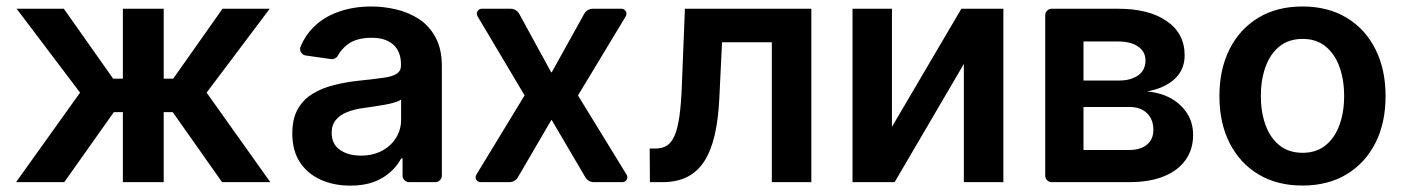

<svg xmlns="http://www.w3.org/2000/svg" viewBox="-20 -573 4421 604"><path d="M231.9 -281.6 32.3 -545.5H180.8L335.9 -325.6H366.5V-545.5H495V-325.6H524.9L680 -545.5H828.5L630 -281.6L830.3 0H678.6L523.4 -220.2H495V0H366.5V-220.2H338.1L182.2 0H30.5Z M988.6 -7.8Q947.1 -26.6 923.3 -62.9Q899.5 -99.4 899.5 -153.1Q899.5 -199.2 916.5 -229.4Q933.6 -259.9 963.1 -277.7Q992.9 -296.2 1029.5 -305Q1066.8 -314.6 1106.5 -318.9Q1150.2 -323.2 1184.3 -328.1Q1213.8 -331.7 1227.6 -340.9Q1241.5 -349.4 1241.5 -367.9V-370Q1241.5 -410.2 1217.7 -432.2Q1193.5 -454.2 1149.1 -454.2Q1101.6 -454.2 1074.2 -433.6Q1054 -418.7 1043 -398.1Q1039.8 -392.4 1033.9 -389.4Q1028.1 -386.4 1021.7 -387.1L942.1 -398.4Q934.3 -399.5 929.2 -405.5Q924 -411.6 924 -419Q924 -422.6 925.8 -427.2Q940.7 -461.6 964.1 -485.4Q997.5 -519.2 1044 -535.5Q1090.9 -552.6 1148.4 -552.6Q1186.8 -552.6 1226.9 -543.3Q1264.9 -534.4 1298.3 -513.1Q1330.6 -491.5 1350.1 -455.6Q1370 -419 1370 -365.1V-20.6Q1370 -12.1 1363.8 -6Q1357.6 0 1349.1 0H1267Q1258.5 0 1252.5 -6Q1246.4 -12.1 1246.4 -20.6V-74.9H1242.2Q1230.8 -52.6 1209.2 -32.7Q1187.5 -12.8 1156.2 -0.7Q1124.3 11 1082 11Q1030.5 11 988.6 -7.8ZM1049.4 -101.6Q1074.9 -83.5 1115.4 -83.5Q1153.4 -83.5 1182.5 -99.1Q1210.9 -114.7 1226.2 -139.9Q1241.8 -165.8 1241.8 -195.7V-259.9Q1235.1 -254.6 1221.2 -250.7Q1207 -246.4 1189.3 -243.3L1154.1 -237.6L1123.9 -233.3Q1094.8 -229.4 1072.4 -220.5Q1049 -211.3 1036.6 -195.7Q1023.4 -180.4 1023.4 -155.2Q1023.4 -119.7 1049.4 -101.6Z M1476.2 -15.6Q1476.2 -19.9 1478.7 -23.8L1630 -272.4Q1630.3 -272.4 1630.3 -272.7Q1630.3 -273.1 1630 -273.4L1482.2 -522Q1480.1 -525.9 1480.1 -529.8Q1480.1 -536.2 1484.6 -540.8Q1489 -545.5 1495.7 -545.5H1586.3Q1594.8 -545.5 1602.3 -541Q1609.7 -536.6 1613.6 -529.1L1713.8 -345.9Q1714.8 -344.8 1715.9 -345.9L1817.8 -529.5Q1821.7 -536.9 1829.2 -541.2Q1836.6 -545.5 1845.2 -545.5H1935Q1941.8 -545.5 1946.2 -540.8Q1950.6 -536.2 1950.6 -529.8Q1950.6 -525.6 1948.5 -521.7L1798.7 -273.4Q1797.9 -272.7 1798.7 -272L1951 -23.8Q1953.5 -20.2 1953.5 -15.6Q1953.5 -9.2 1948.9 -4.6Q1944.2 0 1937.9 0H1848Q1839.8 0 1832.6 -4.1Q1825.3 -8.2 1821.4 -15.3L1715.9 -195Q1714.8 -196 1714.1 -195L1609.4 -15.6Q1605.5 -8.5 1598.2 -4.3Q1590.9 0 1582.7 0H1491.8Q1485.4 0 1480.8 -4.6Q1476.2 -9.2 1476.2 -15.6Z M2023.8 -105.8H2042.6Q2063.9 -105.8 2078.5 -115.4Q2093 -125 2102.6 -147.5Q2112.2 -170.1 2117.5 -208.5Q2122.9 -246.8 2125 -304L2134.6 -545.5H2532.3V0H2408V-440H2251.4L2242.9 -264.2Q2239.7 -196 2227.8 -146.1Q2215.9 -96.2 2194.4 -63.9Q2172.9 -31.6 2140.6 -15.8Q2108.3 0 2064.3 0H2024.5Z M2661.9 -545.5H2785.9V-174L3004.3 -545.5H3136.4V0H3012.1V-371.8L2794.4 0H2661.9Z M3268.1 -20.6V-524.9Q3268.1 -533.4 3274.1 -539.4Q3280.2 -545.5 3288.7 -545.5H3497.2Q3594.5 -545.5 3650.2 -506.7Q3706.7 -468 3706.7 -398.8Q3706.7 -353 3674.7 -324.2Q3643.8 -295.5 3588.4 -285.2Q3631.4 -281.6 3663.7 -263.5Q3696 -245.4 3714.8 -215.9Q3733.3 -186.8 3733.3 -148.1Q3733.3 -103 3709.5 -69.6Q3686.1 -36.6 3641 -18.1Q3596.2 0 3532.3 0H3288.7Q3280.2 0 3274.1 -6Q3268.1 -12.1 3268.1 -20.6ZM3532.3 -101.2Q3567.5 -101.2 3588.1 -117.9Q3608.3 -134.9 3608.3 -164.1Q3608.3 -197.8 3588.1 -217Q3568.2 -236.5 3532.3 -236.5H3388.5V-101.2ZM3499.6 -319.6Q3526.6 -319.6 3544.7 -327.4Q3563.6 -334.9 3573.5 -348.7Q3583.5 -362.9 3583.5 -382.5Q3583.5 -410.5 3560.4 -426.5Q3537.6 -442.5 3497.2 -442.5H3388.5V-319.6Z M3816.1 -270.6Q3816.1 -355.1 3848.2 -418.7Q3880.3 -482.2 3938.9 -517.4Q3997.5 -552.6 4077.4 -552.6Q4157.3 -552.6 4215.9 -517.4Q4274.5 -482.2 4306.6 -418.7Q4338.8 -355.1 4338.8 -270.6Q4338.8 -186.1 4306.6 -122.9Q4274.5 -59.7 4215.9 -24.5Q4157.3 10.7 4077.4 10.7Q3997.5 10.7 3938.9 -24.5Q3880.3 -59.7 3848.2 -122.9Q3816.1 -186.1 3816.1 -270.6ZM4208.5 -271Q4208.5 -321 4194.1 -361.7Q4179.7 -402.3 4150.6 -426.5Q4121.4 -450.6 4078.1 -450.6Q4033.7 -450.6 4004.4 -426.5Q3975.1 -402.3 3960.8 -361.7Q3946.4 -321 3946.4 -271Q3946.4 -221.2 3960.8 -180.8Q3975.1 -140.3 4004.4 -116.3Q4033.7 -92.3 4078.1 -92.3Q4121.4 -92.3 4150.6 -116.3Q4179.7 -140.3 4194.1 -180.8Q4208.5 -221.2 4208.5 -271Z"/></svg>

Font: DeltaSans SemiBold
Style: Regular
Weight: 600
Designer: Rasmus Andersson
Foundry: rsms
Version: Version 3.012